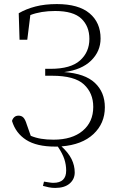

<svg xmlns="http://www.w3.org/2000/svg" viewBox="-20 -707 588 943"><path d="M251 13Q160 13 108.5 -20Q57 -53 39 -113Q42 -124 50 -131.5Q58 -139 71 -139Q86 -139 95 -129.5Q104 -120 111 -97L131 -40Q155 -30 182 -25.5Q209 -21 243 -21Q334 -21 386 -64.5Q438 -108 438 -182Q438 -250 392 -292.5Q346 -335 236 -335H202V-369H229Q327 -369 373 -410Q419 -451 419 -516Q419 -578 379.5 -615.5Q340 -653 251 -653Q181 -653 129 -633L114 -512H76L72 -642Q108 -663 154 -675Q200 -687 259 -687Q366 -687 420 -641.5Q474 -596 474 -518Q474 -455 427.5 -409.5Q381 -364 295 -353Q397 -346 446 -300Q495 -254 495 -180Q495 -101 439 -48.5Q383 4 282 12Q316 43 331.5 74.5Q347 106 347 140Q347 173 322 194.5Q297 216 251 216Q235 216 220 213Q205 210 191 206L196 185Q210 187 221.5 189Q233 191 242 191Q305 191 305 131Q305 102 296 74.5Q287 47 264 13Q261 13 258 13Q255 13 251 13Z"/></svg>

Font: Source Serif 4 SmText Light
Style: Regular
Weight: 300
Designer: Frank Grießhammer
Foundry: Adobe
Version: Version 4.005;hotconv 1.1.0;makeotfexe 2.6.0